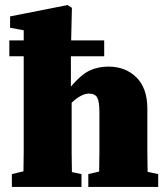

<svg xmlns="http://www.w3.org/2000/svg" viewBox="-20 -741 664 761"><path d="M27 0V-51L73 -62Q74 -98 74 -138.5Q74 -179 74 -210V-518H17V-581H74V-621L20 -631V-676L248 -721L265 -710L262 -581H393V-518H261V-398Q301 -445 334.5 -461Q368 -477 410 -477Q477 -477 520.5 -434.5Q564 -392 564 -310V-210Q564 -178 564 -137Q564 -96 565 -60L607 -51V0H330V-51L373 -61Q374 -97 374 -138Q374 -179 374 -210V-297Q374 -338 365.5 -354Q357 -370 332 -370Q317 -370 299.5 -360.5Q282 -351 264 -334V-210Q264 -179 264 -137.5Q264 -96 265 -59L303 -51V0Z"/></svg>

Font: Source Serif Pro Black
Style: Regular
Weight: 900
Designer: Frank Grießhammer
Foundry: Adobe Systems Incorporated
Version: Version 3.001;hotconv 1.0.111;makeotfexe 2.5.65597